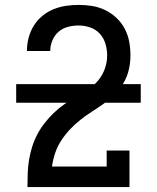

<svg xmlns="http://www.w3.org/2000/svg" viewBox="-20 -763 640 783"><path d="M92 0V-1Q92 -29 93 -56.5Q94 -84 98.5 -111.5Q103 -139 111.5 -165.5Q120 -192 133 -216.5Q146 -241 163.5 -263Q181 -285 201 -304Q221 -323 244 -339Q267 -355 291 -368.5Q315 -382 338.5 -397.5Q362 -413 380 -434.5Q398 -456 407.5 -482.5Q417 -509 417 -537Q417 -561 410 -584.5Q403 -608 387 -625.5Q371 -643 348 -651Q325 -659 301 -659Q279 -659 257.5 -653.5Q236 -648 219.5 -634Q203 -620 194 -599Q185 -578 185 -557Q185 -556 185 -556Q185 -556 185 -555H90Q90 -556 90 -556.5Q90 -557 90 -558Q90 -584 97 -610Q104 -636 118 -658.5Q132 -681 152.5 -698Q173 -715 197.5 -725Q222 -735 248 -739Q274 -743 301 -743Q329 -743 356.5 -738.5Q384 -734 409.5 -721.5Q435 -709 455.5 -689.5Q476 -670 489 -645Q502 -620 507 -592.5Q512 -565 512 -537Q512 -508 505.5 -479.5Q499 -451 484.5 -426Q470 -401 449.5 -380Q429 -359 405.5 -342Q382 -325 357.5 -309.5Q333 -294 310 -276Q287 -258 267 -237Q247 -216 231 -192Q215 -168 205.5 -140.5Q196 -113 192 -84H415V-149H508V0ZM46 -344V-420H554V-344Z"/></svg>

Font: Iosevka Slab Medium Extended
Style: Regular
Weight: 500
Width: 7
Monospace: yes
Designer: Belleve Invis
Foundry: Belleve Invis
Version: Version 11.1.1; ttfautohint (v1.8.3)